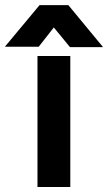

<svg xmlns="http://www.w3.org/2000/svg" viewBox="-82 -748 433 768"><path d="M330.1 -559.6 191.4 -727.5H76.2L-62.5 -561H72.8L133.3 -638.2L197.8 -559.6ZM67.9 -523.9V0H199.2V-523.9Z"/></svg>

Font: Tuffy
Style: Bold
Weight: 700
Designer: Thatcher Ulrich, Karoly Barta, Michael Everson
Version: Version 001.270